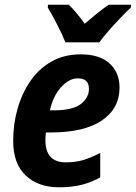

<svg xmlns="http://www.w3.org/2000/svg" viewBox="-20 -786 577 816"><path d="M231 10Q143 10 89.5 -40Q36 -90 36 -188Q36 -258 54.5 -323.5Q73 -389 109 -441.5Q145 -494 199 -524.5Q253 -555 323 -555Q403 -555 445.5 -516.5Q488 -478 488 -414Q488 -325 413 -274Q338 -223 194 -223H175Q173 -207 173 -190Q173 -96 260 -96Q299 -96 331 -105Q363 -114 406 -136V-32Q366 -10 324.5 0Q283 10 231 10ZM207 -317Q289 -317 323.5 -344Q358 -371 358 -408Q358 -453 311 -453Q274 -453 240 -416Q206 -379 192 -317ZM258 -606Q245 -639 223 -681.5Q201 -724 183 -754L184 -766H272Q287 -752 305.5 -730Q324 -708 340 -685Q368 -709 392.5 -729Q417 -749 442 -766H537L536 -754Q518 -737 492 -710Q466 -683 441.5 -655Q417 -627 402 -606Z"/></svg>

Font: Noto Sans SemiCondensed
Style: Bold Italic
Weight: 700
Width: 4
Italic angle: -12°
Designer: Monotype Design Team
Foundry: Monotype Imaging Inc.
Version: Version 2.013; ttfautohint (v1.8.4.7-5d5b)